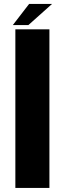

<svg xmlns="http://www.w3.org/2000/svg" viewBox="-20 -930 326 950"><path d="M56 0H224.5V-785H56ZM43.5 -806H120.5L237.5 -910.5H124Z"/></svg>

Font: Anybody UltraCondensed Thin
Style: Bold
Weight: 700
Version: Version 1.111